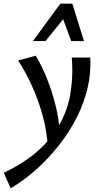

<svg xmlns="http://www.w3.org/2000/svg" viewBox="-74 -729 541 1038"><path d="M-16 289 -54 205Q17 172 77 129.5Q137 87 182 35.5Q227 -16 257.5 -74.5Q288 -133 302 -198Q312 -249 315.5 -304Q319 -359 314 -418H414Q416 -379 413 -339.5Q410 -300 401 -260Q383 -178 343.5 -99Q304 -20 248 52Q192 124 125 184.5Q58 245 -16 289ZM185 72Q180 -20 156 -106.5Q132 -193 97 -268.5Q62 -344 24 -402L119 -428Q153 -372 181.5 -300Q210 -228 228.5 -151Q247 -74 249 1ZM104 -507 252 -709H317L289 -652L172 -507ZM311 -507 258 -650 252 -709H317L380 -507Z"/></svg>

Font: Ysabeau Office SemiBold
Style: Italic
Weight: 600
Italic angle: -12°
Designer: Christian Thalmann (Catharsis Fonts)
Version: Version 2.001;gftools[0.9.30]; featfreeze: tnum,lnum,ss02